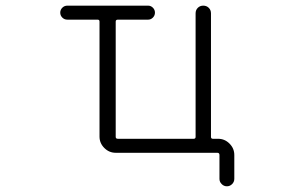

<svg xmlns="http://www.w3.org/2000/svg" viewBox="-20 -565 1040 683"><path d="M219.7 -544.9H506.8Q516.6 -544.9 523.9 -537.6Q531.2 -530.3 531.2 -520Q531.2 -509.8 523.9 -502.4Q516.6 -495.1 506.8 -495.1H399.4Q391.6 -495.1 391.6 -488.3V-78.1Q391.6 -71.3 399.4 -71.3H668.9Q675.8 -71.3 675.8 -78.1V-517.6Q675.8 -529.3 683.6 -537.1Q691.4 -544.9 703.1 -544.9Q714.8 -544.9 722.7 -537.1Q730.5 -529.3 730.5 -517.6V-78.1Q730.5 -71.3 737.3 -71.3H755.9Q779.3 -71.3 796.4 -54.2Q813.5 -37.1 813.5 -13.7V71.3Q813.5 82 805.7 89.8Q797.9 97.7 787.1 97.7Q776.4 97.7 768.6 89.8Q760.7 82 760.7 71.3V-13.7Q760.7 -21.5 752.9 -21.5H391.6Q368.2 -21.5 351.1 -38.6Q334 -55.7 334 -79.1V-488.3Q334 -495.1 327.1 -495.1H219.7Q209 -495.1 201.7 -502.4Q194.3 -509.8 194.3 -520Q194.3 -530.3 201.7 -537.6Q209 -544.9 219.7 -544.9Z"/></svg>

Font: Rounded Mgen+ 2m light
Style: Regular
Weight: 200
Designer: [Source Han Sans]
Ryoko NISHIZUKA  (kana & ideographs); Paul D. Hunt (Latin, Greek & Cyrillic); Wenlong ZHANG  (bopomofo
Version: Version 1.059.20150602